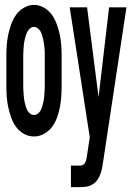

<svg xmlns="http://www.w3.org/2000/svg" viewBox="-20 -550 540 785"><path d="M119 8Q97 8 77.5 -3Q58 -14 45.5 -31.5Q33 -49 25.5 -70Q18 -91 13.5 -112.5Q9 -134 7.5 -156Q6 -178 6 -200V-320Q6 -342 7.5 -364Q9 -386 13.5 -407.5Q18 -429 25.5 -450Q33 -471 45.5 -489Q58 -507 78 -518.5Q98 -530 119 -530Q140 -530 160 -518.5Q180 -507 192.5 -489Q205 -471 212.5 -450Q220 -429 224.5 -407.5Q229 -386 230.5 -364Q232 -342 232 -320V-200Q232 -178 230.5 -156Q229 -134 225 -112.5Q221 -91 213.5 -70Q206 -49 193 -31.5Q180 -14 160.5 -3Q141 8 119 8ZM119 -80Q128 -80 135 -85.5Q142 -91 146 -98.5Q150 -106 152.5 -114.5Q155 -123 157 -131.5Q159 -140 160 -148.5Q161 -157 161.5 -165.5Q162 -174 162.5 -182.5Q163 -191 163 -200V-320Q163 -327 163 -334Q163 -341 162.5 -348Q162 -355 161 -361.5Q160 -368 159 -375Q158 -382 156.5 -389Q155 -396 153 -402.5Q151 -409 148.5 -415.5Q146 -422 141.5 -427.5Q137 -433 131 -436.5Q125 -440 118 -440Q110 -440 103 -434Q96 -428 92 -420.5Q88 -413 85.5 -405Q83 -397 81 -388.5Q79 -380 78 -371.5Q77 -363 76.5 -354.5Q76 -346 75.5 -337.5Q75 -329 75 -320V-200Q75 -191 75.5 -182.5Q76 -174 76.5 -165.5Q77 -157 78 -148.5Q79 -140 81 -131.5Q83 -123 85.5 -114.5Q88 -106 92 -98.5Q96 -91 103 -85.5Q110 -80 119 -80ZM270 215V127H308Q314 127 319.5 124Q325 121 328 115Q331 109 332.5 103Q334 97 335 91L347 11L265 -520H336L383 -153L426 -520H497L402 109Q400 123 397.5 136Q395 149 390.5 161.5Q386 174 378.5 185Q371 196 359 203.5Q347 211 334 213Q321 215 308 215Z"/></svg>

Font: Zed Mono Semibold
Style: Regular
Weight: 600
Monospace: yes
Designer: Belleve Invis
Foundry: Belleve Invis
Version: Version 1.0.0; ttfautohint (v1.8.4)